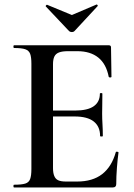

<svg xmlns="http://www.w3.org/2000/svg" viewBox="-20 -824 587 844"><path d="M476 0H42Q39 0 39 -6Q39 -12 42 -12Q75 -12 91 -17Q107 -22 112.5 -37Q118 -52 118 -81V-544Q118 -573 112.5 -587.5Q107 -602 91 -607.5Q75 -613 42 -613Q39 -613 39 -619Q39 -625 42 -625H458Q468 -625 468 -616L470 -486Q470 -484 465 -483.5Q460 -483 458 -486Q447 -543 412 -571Q377 -599 320 -599H279Q254 -599 239.5 -593.5Q225 -588 219 -575.5Q213 -563 213 -542V-85Q213 -64 218.5 -50.5Q224 -37 236 -31.5Q248 -26 270 -26H319Q387 -26 429 -58.5Q471 -91 489 -155Q490 -158 495.5 -157Q501 -156 501 -154Q497 -126 494 -87Q491 -48 491 -15Q491 0 476 0ZM420 -226Q420 -268 392 -290Q364 -312 308 -312H168V-338H309Q365 -338 392 -357Q419 -376 419 -412Q419 -415 424.5 -415Q430 -415 430 -412Q430 -380 429.5 -362Q429 -344 429 -325Q429 -301 430.5 -277.5Q432 -254 432 -226Q432 -224 426 -224Q420 -224 420 -226ZM284 -687 181 -796Q180 -798 183 -801Q186 -804 187 -803L296 -758L404 -804Q406 -805 408.5 -802Q411 -799 409 -797L307 -687Q303 -683 296 -683Q289 -683 284 -687Z"/></svg>

Font: Cormorant SemiBold
Style: Regular
Weight: 600
Designer: Christian Thalmann (Catharsis Fonts)
Foundry: Catharsis Fonts
Version: Version 4.000